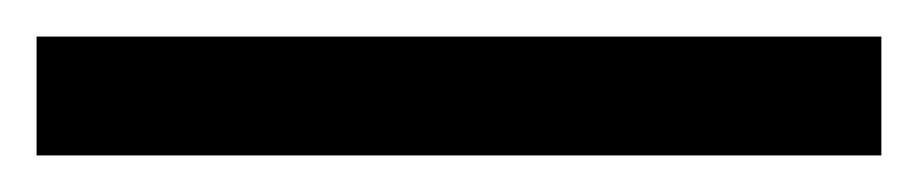

<svg xmlns="http://www.w3.org/2000/svg" viewBox="-24 -845 502 105"><path d="M458 -760V-825H-4V-760Z"/></svg>

Font: Noto Sans Sinhala UI Condensed
Style: Regular
Weight: 400
Width: 3
Designer: Jelle Bosma - Monotype Design Team
Foundry: Monotype Imaging Inc.
Version: Version 2.006